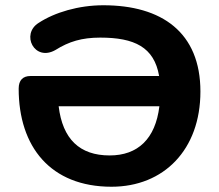

<svg xmlns="http://www.w3.org/2000/svg" viewBox="-20 -700 832 730"><path d="M404 10C603 10 742 -131 742 -352C742 -577 595 -680 373 -680C279 -680 188 -653 127 -613C58 -570 111 -464 191 -510C242 -542 291 -557 361 -557C491 -557 566 -521 585 -411H96C67 -411 51 -395 51 -363C51 -142 172 10 404 10ZM203 -296H586C571 -172 504 -109 397 -109C283 -109 218 -171 203 -296Z"/></svg>

Font: SN Pro
Style: Bold
Weight: 700
Designer: Tobias Whetton
Foundry: Supernotes
Version: Version 1.003;Glyphs 3.3 (3324)